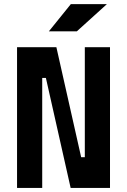

<svg xmlns="http://www.w3.org/2000/svg" viewBox="-20 -926 626 946"><path d="M328.1 0 206.1 -542H188V0H64V-693.4H257.8L379.9 -151.4H397.9V-693.4H522V0ZM220.7 -771.5 329.1 -905.8H506.8L358.4 -771.5Z"/></svg>

Font: Cascadia Mono PL
Style: Bold
Weight: 700
Monospace: yes
Designer: Aaron Bell
Foundry: Saja Typeworks
Version: Version 2404.023; ttfautohint (v1.8.4)